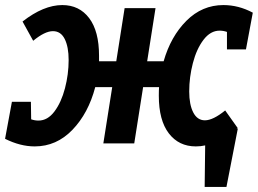

<svg xmlns="http://www.w3.org/2000/svg" viewBox="-37 -566 1018 758"><path d="M934 -371H859V-440Q845 -445 830 -445Q794 -445 766.5 -409Q739 -373 724.5 -317Q710 -261 710 -205Q710 -153 726 -122Q742 -91 772 -91Q804 -91 852 -130L901 -61L897 -58L902 -59L857 172H771L773 8Q756 12 736 12Q669 12 629.5 -39.5Q590 -91 590 -188Q590 -211 591 -222H528L493 0H371L406 -222H339Q312 -119 249 -53.5Q186 12 100 12Q43 12 -17 -18L10 -164H85L86 -95Q100 -90 115 -90Q151 -90 178 -126Q205 -162 219.5 -217.5Q234 -273 234 -329Q234 -381 218.5 -412Q203 -443 172 -443Q140 -443 94 -405L52 -481Q135 -546 209 -546Q276 -546 315 -494.5Q354 -443 354 -346V-324H422L455 -534H577L544 -324H609Q637 -422 699 -484Q761 -546 845 -546Q905 -546 961 -516Z"/></svg>

Font: Bitter Pro
Style: Bold Italic
Weight: 700
Italic angle: -9°
Designer: Sol Matas, and Bitter project Authors
Foundry: Sol Matas
Version: Version 1.010